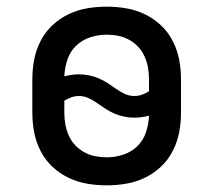

<svg xmlns="http://www.w3.org/2000/svg" viewBox="-20 -548 640 576"><path d="M300 8Q270 8 241 3Q212 -2 185 -15Q158 -28 136.5 -48.5Q115 -69 101.5 -95.5Q88 -122 82.5 -151Q77 -180 77 -210V-310Q77 -340 82.5 -369Q88 -398 101.5 -424.5Q115 -451 136.5 -471.5Q158 -492 185 -505Q212 -518 241 -523Q270 -528 300 -528Q330 -528 359 -523Q388 -518 415 -505Q442 -492 463.5 -471.5Q485 -451 498.5 -424.5Q512 -398 517.5 -369Q523 -340 523 -310V-210Q523 -180 517.5 -151Q512 -122 498.5 -95.5Q485 -69 463.5 -48.5Q442 -28 415 -15Q388 -2 359 3Q330 8 300 8ZM383 -260Q395 -260 406 -264Q417 -268 427 -274V-310Q427 -328 424 -345Q421 -362 414 -378Q407 -394 395 -407Q383 -420 367.5 -428.5Q352 -437 335 -440.5Q318 -444 300 -444Q275 -444 250.5 -436Q226 -428 208 -410.5Q190 -393 182 -368.5Q174 -344 173 -319Q184 -322 195 -323.5Q206 -325 217 -325Q232 -325 247 -322Q262 -319 276 -313Q290 -307 302.5 -299Q315 -291 327.5 -282Q340 -273 354 -266.5Q368 -260 383 -260ZM300 -76Q325 -76 349.5 -84Q374 -92 392 -109.5Q410 -127 418 -151.5Q426 -176 427 -201Q416 -198 405 -196.5Q394 -195 383 -195Q368 -195 353 -198Q338 -201 324 -207Q310 -213 297.5 -221Q285 -229 272.5 -238Q260 -247 246 -253.5Q232 -260 217 -260Q205 -260 194 -256Q183 -252 173 -246V-210Q173 -192 176 -175Q179 -158 186 -142Q193 -126 205 -113Q217 -100 232.5 -91.5Q248 -83 265 -79.5Q282 -76 300 -76Z"/></svg>

Font: Iosevka SS04 Medium Extended
Style: Regular
Weight: 500
Width: 7
Monospace: yes
Designer: Belleve Invis
Foundry: Belleve Invis
Version: Version 19.0.0; ttfautohint (v1.8.4)